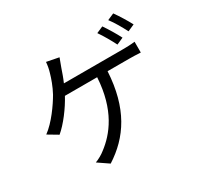

<svg xmlns="http://www.w3.org/2000/svg" viewBox="-183 -1048 1365 1325"><g transform="rotate(-30 500.0 -385.5)"><path d="M760 -790 707 -767C734 -729 768 -669 788 -629L842 -653C822 -693 785 -754 760 -790ZM870 -830 817 -807C846 -770 878 -713 900 -670L954 -694C935 -731 897 -793 870 -830ZM398 -753 301 -772C299 -746 294 -718 286 -692C275 -653 257 -602 230 -552C195 -491 124 -389 52 -337L131 -290C189 -338 257 -429 297 -504H554C539 -250 431 -119 333 -45C311 -27 281 -10 252 1L337 59C509 -51 621 -218 637 -504H807C830 -504 869 -503 900 -501V-587C871 -583 831 -582 807 -582H334C350 -618 362 -654 372 -683C379 -703 389 -730 398 -753Z"/></g></svg>

Font: Source Han Sans HK
Style: Regular
Weight: 400
Designer: Ryoko NISHIZUKA 西塚涼子 (kana, bopomofo & ideographs); Paul D. Hunt (Latin, Greek & Cyrillic); Sandoll Communications 산돌커뮤니
Foundry: Adobe
Version: Version 2.000;hotconv 1.0.107;makeotfexe 2.5.65593